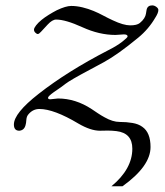

<svg xmlns="http://www.w3.org/2000/svg" viewBox="-20 -459 598 695"><path d="M370.1 13.7 341.8 14.2Q308.1 14.2 263.7 -11.7Q175.3 -64.5 122.6 -64.5Q99.6 -64.5 83.5 -45.9Q76.2 -38.1 75.4 -25.4Q74.7 -12.7 72.3 -5.4Q67.4 12.7 49.8 14.2Q30.3 14.2 30.3 -8.3Q30.3 -49.3 119.6 -119.1Q223.6 -200.7 372.1 -277.3Q403.3 -293 422.6 -308.1Q441.9 -323.2 441.9 -327.1Q441.9 -334.5 428.2 -334.5Q428.2 -334.5 397.9 -332.5Q339.4 -332.5 278.3 -360.4Q217.3 -388.2 183.1 -388.2Q169.4 -388.2 152.6 -370.1Q135.7 -352.1 128.4 -344Q121.1 -335.9 116.9 -335.9Q112.8 -335.9 107.9 -340.8Q103 -345.7 103 -351.6Q103 -357.4 110.6 -367.2Q118.2 -377 130.1 -386.7Q142.1 -396.5 156.7 -405.5Q171.4 -414.6 185.5 -421.9Q218.3 -437.5 237.8 -437.5Q257.3 -437.5 278.6 -432.4Q299.8 -427.2 318.6 -419.4Q337.4 -411.6 354.5 -402.3Q371.6 -393.1 388.7 -385.3Q427.2 -367.2 451.4 -367.2Q475.6 -367.2 486.1 -375.7Q496.6 -384.3 502 -393.1Q507.3 -401.9 508.3 -409.4Q509.3 -417 510.7 -423.8Q514.2 -439.5 530.8 -439.5Q538.6 -439.5 545.9 -434.1Q553.2 -428.7 553.2 -422.9Q553.2 -417 550.3 -410.2Q547.4 -403.3 543 -396.5Q518.6 -354 480.2 -322.5Q441.9 -291 412.1 -269.8Q382.3 -248.5 356.2 -234.1Q330.1 -219.7 304.2 -206.1Q234.9 -169.4 216.6 -155.3Q198.2 -141.1 190.4 -136.2Q182.6 -131.3 174.8 -125.5Q153.8 -110.4 153.8 -105Q153.8 -99.6 162.1 -99.6L189.9 -102.5Q253.4 -102.5 312 -64Q322.3 -57.1 334.2 -49.1Q346.2 -41 358.9 -34.2Q388.2 -17.6 413.1 -17.6Q438 -17.6 459.5 -13.9Q481 -10.3 495.1 0Q524.9 20.5 524.9 73.2Q524.9 142.6 423.3 215.3H383.3Q459 152.8 459 79.1Q459 22.5 401.4 15.6Q385.7 13.7 370.1 13.7Z"/></svg>

Font: Cardo-Italic
Style: Italic
Weight: 400
Italic angle: -12°
Designer: David J. Perry
Foundry: David J. Perry
Version: Version 0.991